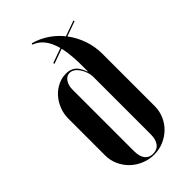

<svg xmlns="http://www.w3.org/2000/svg" viewBox="-224 -756 822 822"><g transform="rotate(-45 187.0 -345.0)"><path d="M151.8 -699 149.8 -693Q172.2 -685 188.6 -667.9Q205 -650.8 215.9 -624Q226.8 -597.2 231.8 -560.2Q236.8 -523.2 236.8 -473.8V-445.2H234.8Q224 -476.8 207.1 -490.4Q190.2 -504 164 -504Q138 -504 114.2 -492.4Q90.5 -480.8 73 -461.1Q55.5 -441.5 45.1 -415.2Q34.8 -389 34.8 -360.2V-137Q34.8 -107.5 46.8 -80.8Q58.8 -54 79.4 -34.1Q100 -14.2 127.9 -2.6Q155.8 9 186 9Q217.2 9 244 -2.6Q270.8 -14.2 290.9 -33.8Q311 -53.2 322.6 -80Q334.2 -106.8 334.2 -137V-452.5Q334.2 -497 320.5 -536.8Q306.8 -576.5 282.8 -609Q258.8 -641.5 225.4 -664.9Q192 -688.2 151.8 -699ZM176.8 -495Q188.8 -495 199.2 -487.9Q209.8 -480.8 217.9 -468.8Q226 -456.8 231.4 -441.1Q236.8 -425.5 236.8 -409V-62.8Q236.8 -31.5 223.2 -14.2Q209.8 3 184.5 3Q161 3 148.1 -14Q135.2 -31 135.2 -62.8V-436Q135.2 -461.2 147 -478.1Q158.8 -495 176.8 -495ZM159 -568 348.8 -636.5 346.8 -641.8 157 -574Z"/></g></svg>

Font: Moniqa Black
Style: Regular
Weight: 900
Designer: Rajesh Rajput
Foundry: Rajesh Rajput
Version: Version 1.000